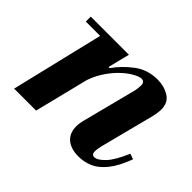

<svg xmlns="http://www.w3.org/2000/svg" viewBox="-106 -636 822 822"><g transform="rotate(45 304.5 -225.5)"><path d="M435 11Q389 11 363 -11Q337 -33 337 -75Q337 -85 338.5 -92.5Q340 -100 341 -107L405 -356Q407 -363 408.5 -375Q410 -387 410 -394Q410 -405 405 -410.5Q400 -416 391 -416Q378 -416 354.5 -403Q331 -390 305.5 -365.5Q280 -341 258 -306.5Q236 -272 224 -229L255 -351H262Q292 -394 337 -428Q382 -462 442 -462Q482 -462 513 -443Q544 -424 544 -382Q544 -364 538 -338L474 -89Q471 -76 470 -68Q469 -60 469 -55Q469 -35 485 -35Q504 -35 530.5 -63Q557 -91 584 -155L609 -146Q586 -84 558 -49.5Q530 -15 499 -2Q468 11 435 11ZM35 0 143 -450H280L168 0ZM49 -420V-450H268V-420Z"/></g></svg>

Font: Libre Bodoni
Style: Bold Italic
Weight: 700
Italic angle: -13°
Version: Version 2.005;gftools[0.9.23]